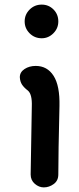

<svg xmlns="http://www.w3.org/2000/svg" viewBox="-20 -801 342 833"><path d="M87 -708Q87 -738 108.5 -759.5Q130 -781 161 -781Q191 -781 212 -760Q233 -739 233 -708Q233 -678 211.5 -656.5Q190 -635 161 -635Q130 -635 108.5 -656.5Q87 -678 87 -708ZM113 -44 118 -339Q120 -392 101 -408Q84 -421 75.5 -434Q67 -447 66 -466Q66 -488 86.5 -501.5Q107 -515 135 -515Q185 -515 212.5 -472Q240 -429 238 -341Q233 -134 233 -44Q233 -17 213 -2.5Q193 12 170 12Q149 12 131 -3.5Q113 -19 113 -44Z"/></svg>

Font: Tsukimi Rounded
Style: Bold
Weight: 700
Designer: Takashi Funayama
Foundry: Takashi Funayama
Version: Version 1.032; ttfautohint (v1.8.3)